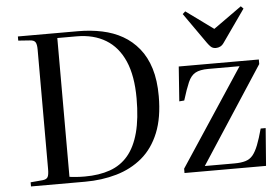

<svg xmlns="http://www.w3.org/2000/svg" viewBox="-53 -848 1346 922"><g transform="rotate(-5 620.0 -387.0)"><path d="M60 0V-20L118 -25Q137 -27 143 -37.5Q149 -48 149 -76V-652Q149 -677 142.5 -687.5Q136 -698 116 -699L60 -703V-723H349Q411 -723 465.5 -711.5Q520 -700 564 -675Q608 -650 641 -609.5Q674 -569 691.5 -512Q709 -455 709 -379Q709 -275 679.5 -202.5Q650 -130 597 -85.5Q544 -41 473 -20.5Q402 0 321 0ZM322 -25Q391 -25 443.5 -43.5Q496 -62 531 -103.5Q566 -145 584 -212.5Q602 -280 602 -377Q602 -486 571 -557Q540 -628 481.5 -663.5Q423 -699 341 -699H248V-30Q259 -28 279.5 -26.5Q300 -25 322 -25ZM800 0V-21L1108 -488H957Q917 -488 895 -476Q873 -464 859.5 -433Q846 -402 829 -347L805 -345L817 -512H1203V-490L900 -25H1043Q1075 -25 1096.5 -31.5Q1118 -38 1132 -55Q1146 -72 1158 -102.5Q1170 -133 1183 -181H1207L1193 0ZM1003 -585Q996 -585 989.5 -587Q983 -589 976.5 -595.5Q970 -602 962 -613L858 -761L871 -773L1003 -677L1139 -774L1151 -762L1042 -607Q1034 -595 1024 -590Q1014 -585 1003 -585Z"/></g></svg>

Font: Literata 60pt
Style: Regular
Weight: 400
Designer: Latin by Veronika Burian and Jose Scaglione. Greek by Irene Vlachou. Cyrillic by Vera Evstafieva.
Foundry: TypeTogether
Version: Version 3.002